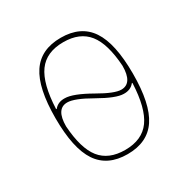

<svg xmlns="http://www.w3.org/2000/svg" viewBox="-129 -646 758 772"><g transform="rotate(-30 250.0 -260.0)"><path d="M142.6 -292Q90.8 -292 90.8 -210.9Q97.7 -105.5 135.7 -57.6Q173.8 -9.8 250 -9.8Q329.1 -9.8 366.7 -62Q404.3 -114.3 409.2 -227.5Q409.2 -228.5 408.2 -229.5Q407.2 -230.5 406.2 -228.5Q388.7 -207 357.4 -208Q322.3 -208 247.1 -251Q175.8 -292 142.6 -292ZM90.8 -292Q90.8 -291 91.8 -290.5Q92.8 -290 93.8 -291Q111.3 -312.5 142.6 -311.5Q179.7 -311.5 256.8 -267.6Q326.2 -227.5 357.4 -227.5Q409.2 -227.5 409.2 -308.6Q402.3 -414.1 364.3 -461.9Q326.2 -509.8 250 -509.8Q170.9 -509.8 133.3 -458Q95.7 -406.2 90.8 -292ZM386.2 -55.2Q342.8 9.8 250 9.8Q157.2 9.8 113.8 -55.2Q70.3 -120.1 70.3 -260.3Q70.3 -400.4 113.8 -465.3Q157.2 -530.3 250 -530.3Q342.8 -530.3 386.2 -465.3Q429.7 -400.4 429.7 -260.3Q429.7 -120.1 386.2 -55.2Z"/></g></svg>

Font: Rounded-X Mgen+ 1mn thin
Style: Regular
Weight: 100
Designer: [Source Han Sans]
Ryoko NISHIZUKA  (kana & ideographs); Paul D. Hunt (Latin, Greek & Cyrillic); Wenlong ZHANG  (bopomofo
Version: Version 1.059.20150602